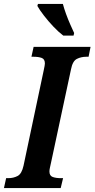

<svg xmlns="http://www.w3.org/2000/svg" viewBox="-39 -951 478 971"><path d="M-19 0 -8 -50H3Q29 -50 50 -61Q71 -72 80 -113L182 -595Q188 -622 188 -630Q188 -652 172 -658Q156 -664 130 -664H120L131 -714H419L409 -664H398Q371 -664 349.5 -653Q328 -642 320 -600L219 -128Q216 -114 213.5 -103Q211 -92 211 -84Q211 -62 227.5 -56Q244 -50 269 -50H280L268 0ZM281 -771Q257 -789 231 -816.5Q205 -844 183 -872.5Q161 -901 150 -921L153 -931H279Q285 -908 295 -880.5Q305 -853 316.5 -827Q328 -801 336 -784L333 -771Z"/></svg>

Font: Noto Serif ExtraCondensed
Style: Bold Italic
Weight: 700
Width: 2
Italic angle: -12°
Designer: Monotype Design Team
Foundry: Monotype Imaging Inc.
Version: Version 2.013; ttfautohint (v1.8.4.7-5d5b)